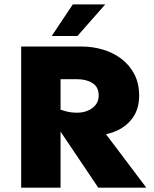

<svg xmlns="http://www.w3.org/2000/svg" viewBox="-20 -870 713 890"><path d="M78.1 0V-654.3H358.4Q408.2 -654.3 455.6 -640.6Q502.9 -627 541 -598.6Q579.1 -570.3 602.1 -527.3Q625 -484.4 625 -426.8Q625 -366.2 595.7 -324.7Q566.4 -283.2 517.1 -262.2Q467.8 -241.2 407.2 -241.2Q394.5 -241.2 371.1 -246.1Q347.7 -251 321.3 -257.3Q294.9 -263.7 272.5 -269.5Q250 -275.4 239.3 -277.3V-370.1Q258.8 -361.3 283.7 -354.5Q308.6 -347.7 336.9 -347.7Q379.9 -347.7 408.7 -369.6Q437.5 -391.6 437.5 -426.8Q437.5 -466.8 408.7 -484.9Q379.9 -502.9 336.9 -502.9H260.7V0ZM435.5 0 249 -277.3 413.1 -325.2 658.2 0ZM219.7 -703.1 317.4 -849.6H467.8L338.9 -703.1Z"/></svg>

Font: Sen ExtraBold
Style: Regular
Weight: 800
Version: Version 2.000;gftools[0.9.31]